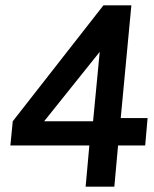

<svg xmlns="http://www.w3.org/2000/svg" viewBox="-20 -595 578 722"><path d="M474 -575 434 -151H535L526 -48H424L410 107H302L316 -48H19L28 -139L369 -575ZM146 -139H330L355 -400Z"/></svg>

Font: Karla Tamil Inclined
Style: Bold
Weight: 700
Designer: Jonathan Pinhorn
Foundry: Jonathan Pinhorn
Version: Version 1.001